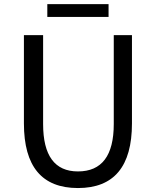

<svg xmlns="http://www.w3.org/2000/svg" viewBox="-20 -905 761 937"><path d="M96.7 -302.7V-733.4H190.4V-299.8Q190.4 -68.4 360.4 -68.4Q535.2 -68.4 535.2 -299.8V-733.4H624V-302.7Q624 12.7 360.4 12.7Q96.7 12.7 96.7 -302.7ZM210.9 -822.3V-884.8H509.8V-822.3Z"/></svg>

Font: irohakakuC Regular
Style: Regular
Weight: 400
Designer: [Source Han Sans]
Ryoko NISHIZUKA Ë•øÂ°öÊ∂ºÂ≠ê (kana & ideographs); Paul D. Hunt (Latin, Greek & Cyrillic); Wenlong ZHAN
Version: Version 1.001.20160904